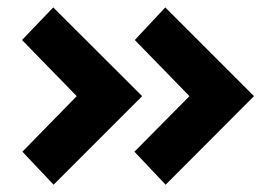

<svg xmlns="http://www.w3.org/2000/svg" viewBox="-20 -548 712 523"><path d="M671.9 -286.1 431.2 -44.9 346.2 -134.8 496.1 -286.1 347.2 -439 430.2 -527.8ZM367.2 -286.1 126 -44.9 41 -134.8 189 -286.1 40 -439 125 -527.8Z"/></svg>

Font: Laconic
Style: Bold
Weight: 700
Designer: Robby Woodard
Version: Version 1.000